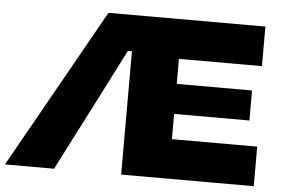

<svg xmlns="http://www.w3.org/2000/svg" viewBox="-58 -771 1235 841"><g transform="rotate(5 559.5 -350.5)"><path d="M1086 -174H711V-285H1042V-417H711V-527H1076V-701H386L-8 0H208L276 -133L353 -283L485 -542H503V-283V-133V0H1086Z"/></g></svg>

Font: Radio Edit
Style: P3
Weight: 800
Version: Version 3.001;PS 003.001;hotconv 1.0.70;makeotf.lib2.5.58329